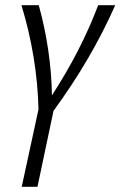

<svg xmlns="http://www.w3.org/2000/svg" viewBox="-20 -434 466 743"><path d="M129 -11Q124 -213 63 -414H130Q178 -240 181 -65Q294 -239 360 -414H426Q333 -204 187 -5L125 289H64Z"/></svg>

Font: LXGW Bright GB
Style: Italic
Weight: 400
Italic angle: -12°
Designer: Christian Thalmann (Catharsis Fonts)
Foundry: LXGW / Christian Thalmann (Catharsis Fonts) / Fontworks Inc.
Version: Version 5.510